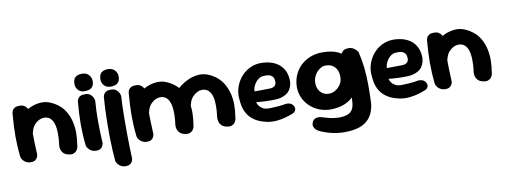

<svg xmlns="http://www.w3.org/2000/svg" viewBox="-68 -1062 4370 1660"><g transform="rotate(-10 2116.5 -232.0)"><path d="M456 -12Q429 -19 416 -34Q403 -49 398.5 -64.5Q394 -80 394.5 -92Q395 -104 395 -104Q404 -167 401.5 -225Q399 -283 380 -317Q364 -345 339.5 -354.5Q315 -364 287.5 -358Q260 -352 236 -331Q211 -310 199.5 -280.5Q188 -251 184.5 -221Q181 -191 180 -168Q180 -143 179.5 -126.5Q179 -110 179.5 -98.5Q180 -87 180 -75Q180 -75 179.5 -68Q179 -61 175 -52Q171 -43 160 -35.5Q149 -28 127 -26Q109 -25 94.5 -35Q80 -45 72 -55Q64 -65 64 -65Q54 -80 52.5 -94Q51 -108 52 -128Q53 -148 50 -180Q46 -218 45.5 -245.5Q45 -273 48.5 -294.5Q52 -316 61 -336.5Q70 -357 86 -380Q108 -407 140.5 -431Q173 -455 211 -471.5Q249 -488 290 -492.5Q331 -497 369 -485Q392 -477 418 -462.5Q444 -448 469.5 -424.5Q495 -401 515.5 -365Q536 -329 548 -279Q559 -229 558.5 -180.5Q558 -132 548 -67Q548 -67 545.5 -56Q543 -45 534 -32Q525 -19 506.5 -11.5Q488 -4 456 -12ZM123 -1Q101 -3 86.5 -11.5Q72 -20 63 -31Q54 -42 50.5 -50.5Q47 -59 47 -59Q41 -113 38.5 -158.5Q36 -204 36 -247Q36 -290 38.5 -338.5Q41 -387 46 -448Q46 -448 48 -456Q50 -464 56.5 -474.5Q63 -485 78 -492.5Q93 -500 117 -499Q144 -499 159.5 -488Q175 -477 182.5 -463.5Q190 -450 192.5 -440Q195 -430 195 -430Q191 -381 189.5 -338Q188 -295 188 -252.5Q188 -210 189.5 -162.5Q191 -115 194 -58Q194 -58 192.5 -49Q191 -40 184.5 -28Q178 -16 163.5 -8Q149 0 123 -1Z M697 -1Q675 -3 660.5 -11.5Q646 -20 637 -31Q628 -42 624.5 -50.5Q621 -59 621 -59Q615 -113 612.5 -158.5Q610 -204 610 -247Q610 -290 612.5 -338.5Q615 -387 620 -448Q620 -448 622 -456Q624 -464 630.5 -474.5Q637 -485 652 -492.5Q667 -500 691 -499Q718 -499 733.5 -488Q749 -477 756.5 -463.5Q764 -450 766.5 -440Q769 -430 769 -430Q765 -381 763.5 -338Q762 -295 762 -252.5Q762 -210 763.5 -162.5Q765 -115 768 -58Q768 -58 766.5 -49Q765 -40 758.5 -28Q752 -16 737.5 -8Q723 0 697 -1ZM697 -525Q660 -524 638.5 -546.5Q617 -569 617 -600Q617 -643 638 -660.5Q659 -678 696 -678Q734 -678 755.5 -654.5Q777 -631 777 -600Q777 -580 770 -563Q763 -546 746 -536Q729 -526 697 -525Z M925 175Q903 173 888.5 164.5Q874 156 865 144.5Q856 133 852.5 125Q849 117 849 117Q845 74 842 19Q839 -36 838 -97.5Q837 -159 838 -221Q839 -283 841.5 -341Q844 -399 848 -448Q848 -448 850 -456Q852 -464 858.5 -474.5Q865 -485 880 -492.5Q895 -500 919 -499Q946 -499 961.5 -488Q977 -477 984.5 -463.5Q992 -450 994.5 -440Q997 -430 997 -430Q994 -391 992.5 -338Q991 -285 990.5 -225Q990 -165 990.5 -103.5Q991 -42 992.5 15Q994 72 996 118Q996 118 994.5 127Q993 136 986.5 148Q980 160 965.5 168Q951 176 925 175ZM925 -525Q888 -524 866.5 -546.5Q845 -569 845 -600Q845 -643 866 -660.5Q887 -678 924 -678Q962 -678 983.5 -654.5Q1005 -631 1005 -600Q1005 -580 998 -563Q991 -546 974 -536Q957 -526 925 -525Z M1476 -12Q1449 -19 1436 -34Q1423 -49 1418.5 -64.5Q1414 -80 1414.5 -92Q1415 -104 1415 -104Q1424 -167 1421.5 -225Q1419 -283 1400 -317Q1384 -345 1359.5 -354.5Q1335 -364 1307.5 -358Q1280 -352 1256 -331Q1231 -310 1219.5 -280.5Q1208 -251 1204.5 -221Q1201 -191 1200 -168Q1200 -143 1199.5 -126.5Q1199 -110 1199.5 -98.5Q1200 -87 1200 -75Q1200 -75 1199.5 -68Q1199 -61 1195 -52Q1191 -43 1180 -35.5Q1169 -28 1147 -26Q1129 -25 1114.5 -35Q1100 -45 1092 -55Q1084 -65 1084 -65Q1074 -80 1072.5 -94Q1071 -108 1072 -128Q1073 -148 1070 -180Q1066 -218 1065.5 -245.5Q1065 -273 1068.5 -294.5Q1072 -316 1081 -336.5Q1090 -357 1106 -380Q1128 -407 1160.5 -431Q1193 -455 1231 -471.5Q1269 -488 1310 -492.5Q1351 -497 1389 -485Q1412 -477 1438 -462.5Q1464 -448 1489.5 -424.5Q1515 -401 1535.5 -365Q1556 -329 1568 -279Q1579 -229 1578.5 -180.5Q1578 -132 1568 -67Q1568 -67 1565.5 -56Q1563 -45 1554 -32Q1545 -19 1526.5 -11.5Q1508 -4 1476 -12ZM1143 -1Q1121 -3 1106.5 -11.5Q1092 -20 1083 -31Q1074 -42 1070.5 -50.5Q1067 -59 1067 -59Q1061 -113 1058.5 -158.5Q1056 -204 1056 -247Q1056 -290 1058.5 -338.5Q1061 -387 1066 -448Q1066 -448 1068 -456Q1070 -464 1076.5 -474.5Q1083 -485 1098 -492.5Q1113 -500 1137 -499Q1164 -499 1179.5 -488Q1195 -477 1202.5 -463.5Q1210 -450 1212.5 -440Q1215 -430 1215 -430Q1211 -381 1209.5 -338Q1208 -295 1208 -252.5Q1208 -210 1209.5 -162.5Q1211 -115 1214 -58Q1214 -58 1212.5 -49Q1211 -40 1204.5 -28Q1198 -16 1183.5 -8Q1169 0 1143 -1ZM1843 -12Q1817 -19 1803.5 -34Q1790 -49 1786 -64.5Q1782 -80 1782 -92Q1782 -104 1782 -104Q1791 -167 1789 -225Q1787 -283 1768 -317Q1752 -345 1727 -354.5Q1702 -364 1675 -358Q1648 -352 1624 -331Q1598 -310 1586.5 -280.5Q1575 -251 1572 -221Q1569 -191 1567 -168Q1567 -143 1567 -128.5Q1567 -114 1566.5 -104Q1566 -94 1564 -81Q1564 -81 1563.5 -74Q1563 -67 1559 -57Q1555 -47 1544.5 -39.5Q1534 -32 1512 -30Q1494 -29 1480 -38.5Q1466 -48 1458.5 -58Q1451 -68 1451 -68Q1444 -81 1442 -95Q1440 -109 1440.5 -129.5Q1441 -150 1440 -180Q1435 -218 1434.5 -245.5Q1434 -273 1437 -294.5Q1440 -316 1449 -336.5Q1458 -357 1474 -380Q1496 -407 1528 -431Q1560 -455 1598.5 -471.5Q1637 -488 1677.5 -492.5Q1718 -497 1756 -485Q1780 -477 1806 -462.5Q1832 -448 1857 -424.5Q1882 -401 1902.5 -365Q1923 -329 1936 -279Q1947 -229 1946.5 -180.5Q1946 -132 1936 -67Q1936 -67 1933.5 -56Q1931 -45 1922 -32Q1913 -19 1894.5 -11.5Q1876 -4 1843 -12Z M2207 11Q2141 -2 2099.5 -28.5Q2058 -55 2036 -90.5Q2014 -126 2006 -166.5Q1998 -207 1997 -247Q1996 -296 2014.5 -343Q2033 -390 2067 -426.5Q2101 -463 2149 -483.5Q2197 -504 2255 -500Q2314 -496 2353 -477Q2392 -458 2414.5 -430.5Q2437 -403 2447 -371.5Q2457 -340 2457 -311Q2458 -263 2432.5 -225Q2407 -187 2347 -173Q2331 -169 2309.5 -168Q2288 -167 2264.5 -167Q2241 -167 2218 -168Q2195 -169 2177 -170.5Q2159 -172 2148 -173Q2137 -174 2137 -174Q2140 -160 2151 -143Q2162 -126 2183.5 -114Q2205 -102 2240 -102Q2278 -103 2305.5 -105Q2333 -107 2350.5 -109.5Q2368 -112 2376 -113.5Q2384 -115 2384 -115Q2384 -115 2391 -115.5Q2398 -116 2409.5 -114.5Q2421 -113 2432.5 -106.5Q2444 -100 2452 -87Q2461 -72 2460 -61Q2459 -50 2454 -42Q2449 -34 2443.5 -30Q2438 -26 2438 -26Q2438 -26 2417 -17.5Q2396 -9 2362.5 0.5Q2329 10 2288 14Q2247 18 2207 11ZM2140 -268 2280 -270Q2280 -270 2285 -270.5Q2290 -271 2298 -273.5Q2306 -276 2313.5 -281Q2321 -286 2326 -295.5Q2331 -305 2331 -319Q2331 -343 2322 -358.5Q2313 -374 2293 -381.5Q2273 -389 2238 -386Q2215 -385 2196 -372Q2177 -359 2164 -340Q2151 -321 2144.5 -301.5Q2138 -282 2140 -268Z M2878 213Q2808 217 2746 204Q2684 191 2630 165Q2630 165 2621 160Q2612 155 2601.5 145Q2591 135 2586 120Q2581 105 2587 86Q2594 67 2606.5 58.5Q2619 50 2632 48.5Q2645 47 2654.5 48.5Q2664 50 2664 50Q2698 60 2725.5 67.5Q2753 75 2778 78Q2803 81 2831 81Q2878 79 2905.5 65Q2933 51 2944.5 23.5Q2956 -4 2957 -46Q2961 -114 2961 -167Q2961 -220 2957.5 -265.5Q2954 -311 2949 -357Q2944 -403 2937 -457Q2937 -457 2942 -466.5Q2947 -476 2961 -485.5Q2975 -495 3002 -495Q3029 -496 3047.5 -483.5Q3066 -471 3075 -459.5Q3084 -448 3084 -448Q3102 -374 3109.5 -303Q3117 -232 3117.5 -156Q3118 -80 3114 10Q3103 106 3046 156.5Q2989 207 2878 213ZM2765 0Q2710 0 2663 -18.5Q2616 -37 2580.5 -70.5Q2545 -104 2525.5 -148Q2506 -192 2506 -242Q2507 -299 2527.5 -346Q2548 -393 2584 -427Q2620 -461 2668 -480Q2716 -499 2772 -499Q2855 -500 2912 -473.5Q2969 -447 2998.5 -391.5Q3028 -336 3028 -250Q3028 -200 3012 -155.5Q2996 -111 2964 -76.5Q2932 -42 2882.5 -22Q2833 -2 2765 0ZM2771 -137Q2795 -137 2816.5 -147Q2838 -157 2855 -174.5Q2872 -192 2882 -214Q2892 -236 2892 -261Q2892 -303 2877.5 -329.5Q2863 -356 2839 -369Q2815 -382 2783 -382Q2760 -382 2739 -370Q2718 -358 2702 -339Q2686 -320 2677.5 -296.5Q2669 -273 2669 -248Q2669 -216 2681.5 -191Q2694 -166 2717 -151.5Q2740 -137 2771 -137Z M3369 11Q3303 -2 3261.5 -28.5Q3220 -55 3198 -90.5Q3176 -126 3168 -166.5Q3160 -207 3159 -247Q3158 -296 3176.5 -343Q3195 -390 3229 -426.5Q3263 -463 3311 -483.5Q3359 -504 3417 -500Q3476 -496 3515 -477Q3554 -458 3576.5 -430.5Q3599 -403 3609 -371.5Q3619 -340 3619 -311Q3620 -263 3594.5 -225Q3569 -187 3509 -173Q3493 -169 3471.5 -168Q3450 -167 3426.5 -167Q3403 -167 3380 -168Q3357 -169 3339 -170.5Q3321 -172 3310 -173Q3299 -174 3299 -174Q3302 -160 3313 -143Q3324 -126 3345.5 -114Q3367 -102 3402 -102Q3440 -103 3467.5 -105Q3495 -107 3512.5 -109.5Q3530 -112 3538 -113.5Q3546 -115 3546 -115Q3546 -115 3553 -115.5Q3560 -116 3571.5 -114.5Q3583 -113 3594.5 -106.5Q3606 -100 3614 -87Q3623 -72 3622 -61Q3621 -50 3616 -42Q3611 -34 3605.5 -30Q3600 -26 3600 -26Q3600 -26 3579 -17.5Q3558 -9 3524.5 0.5Q3491 10 3450 14Q3409 18 3369 11ZM3302 -268 3442 -270Q3442 -270 3447 -270.5Q3452 -271 3460 -273.5Q3468 -276 3475.5 -281Q3483 -286 3488 -295.5Q3493 -305 3493 -319Q3493 -343 3484 -358.5Q3475 -374 3455 -381.5Q3435 -389 3400 -386Q3377 -385 3358 -372Q3339 -359 3326 -340Q3313 -321 3306.5 -301.5Q3300 -282 3302 -268Z M4095 -12Q4068 -19 4055 -34Q4042 -49 4037.5 -64.5Q4033 -80 4033.5 -92Q4034 -104 4034 -104Q4043 -167 4040.5 -225Q4038 -283 4019 -317Q4003 -345 3978.5 -354.5Q3954 -364 3926.5 -358Q3899 -352 3875 -331Q3850 -310 3838.5 -280.5Q3827 -251 3823.5 -221Q3820 -191 3819 -168Q3819 -143 3818.5 -126.5Q3818 -110 3818.5 -98.5Q3819 -87 3819 -75Q3819 -75 3818.5 -68Q3818 -61 3814 -52Q3810 -43 3799 -35.5Q3788 -28 3766 -26Q3748 -25 3733.5 -35Q3719 -45 3711 -55Q3703 -65 3703 -65Q3693 -80 3691.5 -94Q3690 -108 3691 -128Q3692 -148 3689 -180Q3685 -218 3684.5 -245.5Q3684 -273 3687.5 -294.5Q3691 -316 3700 -336.5Q3709 -357 3725 -380Q3747 -407 3779.5 -431Q3812 -455 3850 -471.5Q3888 -488 3929 -492.5Q3970 -497 4008 -485Q4031 -477 4057 -462.5Q4083 -448 4108.5 -424.5Q4134 -401 4154.5 -365Q4175 -329 4187 -279Q4198 -229 4197.5 -180.5Q4197 -132 4187 -67Q4187 -67 4184.5 -56Q4182 -45 4173 -32Q4164 -19 4145.5 -11.5Q4127 -4 4095 -12ZM3762 -1Q3740 -3 3725.5 -11.5Q3711 -20 3702 -31Q3693 -42 3689.5 -50.5Q3686 -59 3686 -59Q3680 -113 3677.5 -158.5Q3675 -204 3675 -247Q3675 -290 3677.5 -338.5Q3680 -387 3685 -448Q3685 -448 3687 -456Q3689 -464 3695.5 -474.5Q3702 -485 3717 -492.5Q3732 -500 3756 -499Q3783 -499 3798.5 -488Q3814 -477 3821.5 -463.5Q3829 -450 3831.5 -440Q3834 -430 3834 -430Q3830 -381 3828.5 -338Q3827 -295 3827 -252.5Q3827 -210 3828.5 -162.5Q3830 -115 3833 -58Q3833 -58 3831.5 -49Q3830 -40 3823.5 -28Q3817 -16 3802.5 -8Q3788 0 3762 -1Z"/></g></svg>

Font: Sour Gummy
Style: Bold
Weight: 700
Designer: Stefie Justprince
Foundry: Eifetstype
Version: Version 1.000